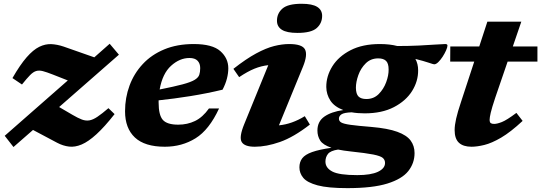

<svg xmlns="http://www.w3.org/2000/svg" viewBox="-20 -765 2870 1018"><path d="M5 -45 339.5 -338.5 259.5 -370Q227.5 -382.5 207.5 -387.8Q187.5 -393 172 -388.5Q156.5 -384 139.5 -366.8Q122.5 -349.5 96.5 -317L46 -351Q86.5 -421.5 121.2 -461.2Q156 -501 188.2 -516.8Q220.5 -532.5 252 -531Q283.5 -529.5 317.5 -518L480 -461L561.5 -533L610.5 -475L293.5 -197.5L364.5 -156Q393.5 -139 414.2 -131.2Q435 -123.5 454 -126.8Q473 -130 496.5 -145.8Q520 -161.5 555 -191.5L587.5 -160Q534 -92 491.2 -53Q448.5 -14 413 1Q377.5 16 346 12.2Q314.5 8.5 283 -8L155 -76L51.5 14.5Z M1141.5 -190Q1089 -76.5 1016.8 -31.8Q944.5 13 854 13Q747.5 13 695.2 -36Q643 -85 643 -175Q643 -247 666.8 -311.2Q690.5 -375.5 736.8 -425.2Q783 -475 851 -503.2Q919 -531.5 1007 -531.5Q1106 -531.5 1148.2 -494Q1190.5 -456.5 1190.5 -403Q1190.5 -377 1183.2 -348.5Q1176 -320 1160 -289.5Q1077 -269.5 989.8 -255.5Q902.5 -241.5 821 -233Q821 -227.5 821 -221.5Q821 -154.5 843.5 -129.2Q866 -104 925 -104Q973.5 -104 1014 -123.5Q1054.5 -143 1088 -190ZM984.5 -457.5Q932.5 -457.5 887 -416.2Q841.5 -375 826.5 -290.5Q904.5 -306 948.2 -317.8Q992 -329.5 1011.8 -341.5Q1031.5 -353.5 1036.5 -368.2Q1041.5 -383 1041.5 -404Q1041.5 -428.5 1027.5 -443Q1013.5 -457.5 984.5 -457.5Z M1448.5 -655Q1448.5 -694 1477.5 -719.5Q1506.5 -745 1579.5 -745Q1635.5 -745 1661.8 -728.5Q1688 -712 1688 -681Q1688 -641.5 1659 -616Q1630 -590.5 1557 -590.5Q1501 -590.5 1474.8 -607Q1448.5 -623.5 1448.5 -655ZM1275 -107 1402.5 -419.5Q1365.5 -415.5 1329.5 -401Q1293.5 -386.5 1248 -356L1217.5 -400Q1285 -453 1337.8 -481.5Q1390.5 -510 1433.2 -520.8Q1476 -531.5 1513 -531.5Q1582.5 -531.5 1597.2 -502.8Q1612 -474 1586.5 -411.5L1459 -100.5Q1528 -107 1596 -149L1623 -104.5Q1536.5 -37.5 1464.2 -12.2Q1392 13 1331 13Q1276.5 13 1261.5 -12.2Q1246.5 -37.5 1275 -107Z M1822 232.5Q1719 232.5 1664 217.8Q1609 203 1588.2 178.2Q1567.5 153.5 1567.5 122Q1567.5 94 1582.5 74.2Q1597.5 54.5 1634.8 41.2Q1672 28 1737.5 18.5Q1692.5 3.5 1677.8 -19.8Q1663 -43 1663 -73Q1663 -121 1699.8 -146.8Q1736.5 -172.5 1800 -181.5Q1752.5 -199.5 1731.5 -232Q1710.5 -264.5 1710 -303.5Q1709.5 -361 1742.2 -413.5Q1775 -466 1838.8 -498.8Q1902.5 -531.5 1994 -531.5Q2046.5 -531.5 2086.5 -521Q2147.5 -521 2200.5 -523.5Q2253.5 -526 2290.5 -528.8Q2327.5 -531.5 2341.5 -531.5Q2345.5 -531.5 2349 -529.8Q2352.5 -528 2352.5 -523.5Q2352.5 -514.5 2345.2 -498Q2338 -481.5 2327 -464.5Q2316 -447.5 2304 -435.8Q2292 -424 2282 -424Q2278 -424 2252.2 -432.8Q2226.5 -441.5 2182.5 -452.5Q2197 -426 2197 -392.5Q2197.5 -334.5 2164.8 -282.2Q2132 -230 2068.5 -197Q2005 -164 1913.5 -164Q1875.5 -164 1844.5 -169.5Q1804.5 -168 1790.8 -159Q1777 -150 1777 -135.5Q1777 -123 1789 -115.8Q1801 -108.5 1837.8 -103.2Q1874.5 -98 1949 -92Q2036.5 -84.5 2086.5 -66.2Q2136.5 -48 2157.2 -19.8Q2178 8.5 2178 46.5Q2178 100 2144.8 142Q2111.5 184 2033.8 208.2Q1956 232.5 1822 232.5ZM1922.5 -240Q1961.5 -240 1987.8 -266.2Q2014 -292.5 2027.5 -329Q2041 -365.5 2040.5 -396.5Q2040.5 -429 2026.8 -442.2Q2013 -455.5 1985.5 -455.5Q1946 -455.5 1919.5 -429.5Q1893 -403.5 1880 -367Q1867 -330.5 1867 -299.5Q1867.5 -266.5 1881 -253.2Q1894.5 -240 1922.5 -240ZM1705.5 92Q1705.5 125 1741.5 144.2Q1777.5 163.5 1874 163.5Q1946.5 163.5 1984 145.8Q2021.5 128 2021.5 99Q2021.5 82.5 2009.5 72.2Q1997.5 62 1958.8 54.2Q1920 46.5 1839.5 38Q1801.5 34 1772.5 28Q1732.5 34 1719 51Q1705.5 68 1705.5 92Z M2606 -247.5Q2587.5 -192 2581.8 -166.8Q2576 -141.5 2576 -130.5Q2576 -116.5 2582 -112.2Q2588 -108 2600 -108Q2615.5 -108 2641 -118Q2666.5 -128 2718 -166.5L2751 -124Q2687 -64.5 2637 -35.2Q2587 -6 2548.2 3.5Q2509.5 13 2480 13Q2436 13 2413.2 -8.2Q2390.5 -29.5 2390.5 -75.5Q2390.5 -100.5 2398.5 -136Q2406.5 -171.5 2424.5 -225L2494.5 -438.5H2367L2367.5 -518.5H2521L2564 -650H2744L2699 -518.5H2829.5V-438.5H2671.5Z"/></svg>

Font: Newsreader Caption
Style: Bold Italic
Weight: 700
Italic angle: -17°
Designer: Hugues Gentile
Foundry: Production Type
Version: Version 1.001